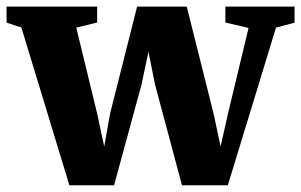

<svg xmlns="http://www.w3.org/2000/svg" viewBox="-25 -558 916 584"><path d="M-5 -489V-538H270.5V-489.5L207 -474L270.5 -212.5L292 -112.5L310 -213L392 -538H543L624.5 -213L646 -112.5L668.5 -212.5L731 -473L660.5 -489.5V-538H871V-489L814.5 -474L668 5.5H528.5L446.5 -301L426.5 -400.5L405.5 -301L322 5.5H186L40 -474.5Z"/></svg>

Font: Merriweather 60pt Black
Style: Regular
Weight: 900
Version: Version 2.100